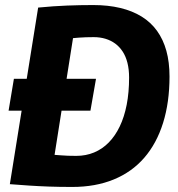

<svg xmlns="http://www.w3.org/2000/svg" viewBox="-20 -730 705 760"><path d="M14 -292 35 -418H360L338 -292ZM266 10Q215 10 173.5 8.5Q132 7 94.5 4.5Q57 2 19 -1L131 -700Q193 -706 245.5 -708Q298 -710 349 -710Q408 -710 456 -698.5Q504 -687 540.5 -664.5Q577 -642 601.5 -608Q626 -574 638.5 -529Q651 -484 651 -427Q651 -325 625.5 -243.5Q600 -162 551 -105.5Q502 -49 430 -19.5Q358 10 266 10ZM282 -113Q320 -113 352.5 -126.5Q385 -140 410.5 -166Q436 -192 454 -229.5Q472 -267 481.5 -315.5Q491 -364 491 -423Q491 -455 484.5 -481Q478 -507 465.5 -526Q453 -545 436 -557.5Q419 -570 397.5 -576.5Q376 -583 351 -583Q335 -583 320 -582.5Q305 -582 292 -581Q279 -580 269 -579L196 -117Q211 -116 223.5 -115Q236 -114 249.5 -113.5Q263 -113 282 -113Z"/></svg>

Font: Georama ExtraCondensed Thin
Style: Bold Italic
Weight: 700
Italic angle: -9°
Version: Version 1.001